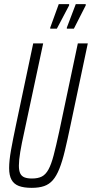

<svg xmlns="http://www.w3.org/2000/svg" viewBox="-20 -897 443 925"><path d="M133 8Q95 8 71 -1Q47 -10 35.5 -31Q24 -52 24 -87Q24 -123 33 -173.5Q42 -224 57 -295L140 -688H188L97 -262Q84 -204 77.5 -164.5Q71 -125 71 -99Q71 -75 77.5 -61.5Q84 -48 98 -42.5Q112 -37 134 -37Q163 -37 181.5 -46.5Q200 -56 213.5 -80.5Q227 -105 238.5 -149Q250 -193 265 -262L355 -688H403L320 -295Q305 -223 292.5 -171Q280 -119 266 -84Q252 -49 234.5 -29Q217 -9 192.5 -0.5Q168 8 133 8ZM302 -759V-764L345 -877H393V-871L336 -759ZM222 -759V-764L263 -877H313V-871L254 -759Z"/></svg>

Font: Saira UltraCondensed Light
Style: Italic
Weight: 300
Width: 1
Italic angle: -12°
Designer: Hector Gatti with collaboration of the Omnibus-Type team
Foundry: Omnibus-Type
Version: Version 1.101